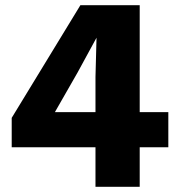

<svg xmlns="http://www.w3.org/2000/svg" viewBox="-20 -718 690 738"><path d="M347 0V-152H25V-265L289 -698H517V-287H627V-152H517V0ZM191 -287H347V-422L351 -573L278 -439Z"/></svg>

Font: Azeret Mono Thin
Style: Regular
Weight: 100
Designer: Martin Vácha
Foundry: Displaay
Version: Version 1.002